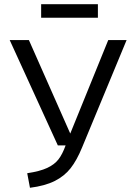

<svg xmlns="http://www.w3.org/2000/svg" viewBox="-20 -879 640 910"><path d="M369 -180Q344 -119 314.5 -81.5Q285 -44 239 -21Q193 2 122 11L109 -58Q169 -67 203.5 -83Q238 -99 257 -123.5Q276 -148 291 -190H254L26 -689H117L313 -246L493 -689H580ZM175 -795V-859H444V-795Z"/></svg>

Font: FiraDG Mono
Style: Regular
Weight: 400
Designer: Carrois Corporate & Edenspiekermann AG
Foundry: Carrois Corporate GbR & Edenspiekermann AG
Version: Version 3.206